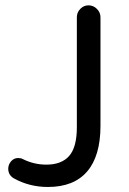

<svg xmlns="http://www.w3.org/2000/svg" viewBox="-20 -708 495 738"><path d="M33.2 -22.5Q11.7 -35.2 11.7 -59.6Q11.7 -75.2 22.5 -87.9Q33.2 -100.6 49.8 -100.6Q60.5 -100.6 67.4 -96.7Q110.4 -75.2 158.2 -75.2Q216.8 -75.2 246.1 -108.9Q275.4 -142.6 275.4 -218.8V-641.6Q275.4 -660.2 288.6 -673.8Q301.8 -687.5 320.3 -687.5Q338.9 -687.5 352.5 -673.8Q366.2 -660.2 366.2 -641.6V-224.6Q366.2 -108.4 314.9 -48.8Q263.7 10.7 164.1 10.7Q92.8 10.7 33.2 -22.5Z"/></svg>

Font: jf-openhuninn-2.1
Style: Regular
Weight: 400
Designer: [Kosugi Maru]
Designed by MOTOYA      

[Varela Round]
Joe Prince (Latin component); Avraham Cornfeld (Hebrew component)
Foundry: justfont Co., Ltd.
Version: 2.1